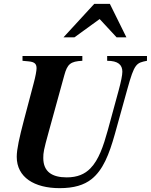

<svg xmlns="http://www.w3.org/2000/svg" viewBox="-20 -960 784 998"><path d="M637 -766 551 -940H470L310 -766H367L498 -861L586 -766ZM744 -669H537V-644C594 -644 616 -623 616 -587C616 -570 609 -535 597 -491L540 -282C517 -199 493 -129 450 -85C421 -55 382 -38 327 -38C251 -38 205 -67 205 -139C205 -167 207 -180 233 -274L314 -568C330 -627 346 -641 408 -644V-669H97V-644L129 -641C161 -638 170 -627 170 -605C170 -593 165 -564 155 -527L104 -334C81 -246 67 -185 67 -145C67 -38 159 18 290 18C364 18 417 2 456 -29C515 -76 547 -156 577 -263L642 -497C679 -631 689 -633 744 -644Z"/></svg>

Font: XITS
Style: Bold Italic
Weight: 700
Italic angle: -16.33°
Designer: MicroPress Inc., with final additions and corrections provided by Coen Hoffman, Elsevier (retired)
Version: Version 1.302